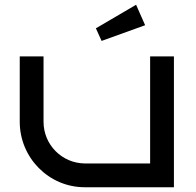

<svg xmlns="http://www.w3.org/2000/svg" viewBox="-20 -787 823 807"><path d="M711 -550H611V-100H336C240 -101 163 -179 163 -275V-550H63V-275C63 -124 185 0 336 0H711ZM552 -767 383 -668 407 -615 590 -681Z"/></svg>

Font: Bruno Ace
Style: Regular
Weight: 400
Designer: Astigmatic (AOETI)
Foundry: Astigmatic (AOETI)
Version: Version 1.000